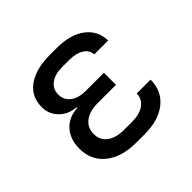

<svg xmlns="http://www.w3.org/2000/svg" viewBox="-140 -714 879 879"><g transform="rotate(-45 299.5 -275.0)"><path d="M333 6.8H280.3Q185.1 6.8 129.9 -37.6Q74.7 -82 74.7 -157.2Q74.7 -217.3 107.7 -255.1Q140.6 -293 200.7 -296.9V-300.8Q150.9 -304.7 119.1 -336.4Q87.4 -368.2 87.4 -414.1Q87.4 -482.9 139.9 -520Q192.4 -557.1 282.7 -557.1H329.1Q415 -557.1 466.1 -518.6Q517.1 -480 518.1 -415H428.2Q427.2 -443.8 400.1 -460.9Q373 -478 329.1 -478H282.7Q236.8 -478 209.2 -457.5Q181.6 -437 181.6 -401.9Q181.6 -365.7 209 -345Q236.3 -324.2 283.7 -324.2H399.9V-246.1H280.3Q228.5 -246.1 198.5 -222.7Q168.5 -199.2 168.5 -158.2Q168.5 -119.1 198.5 -96.7Q228.5 -74.2 280.3 -74.2H333Q381.8 -74.2 410.4 -95.2Q439 -116.2 439 -150.9H528.8Q528.8 -77.6 475.8 -35.4Q422.9 6.8 333 6.8Z"/></g></svg>

Font: UDEV Gothic 35
Style: Regular
Weight: 400
Version: v2.1.0; ttfautohint (v1.8.4.7-5d5b-dirty) -l 6 -r 45 -G 200 